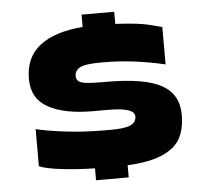

<svg xmlns="http://www.w3.org/2000/svg" viewBox="-51 -715 899 820"><g transform="rotate(-5 398.5 -305.0)"><path d="M468 -2V50H328V-1Q245 -3 181 -11Q117 -19 90 -31V-190Q133 -179 213.5 -169Q294 -159 389 -159H408Q472 -159 495.5 -171Q519 -183 519 -207Q519 -245 408 -245H339Q219 -245 149.5 -283Q80 -321 80 -406Q80 -499 144.5 -548.5Q209 -598 328 -607V-660H468V-608Q568 -603 614 -591Q660 -579 667 -577V-417Q529 -449 408 -449H389Q326 -449 303 -437Q280 -425 280 -401Q280 -387 289 -379Q298 -371 321.5 -368Q345 -365 389 -365H408Q572 -365 644.5 -325Q717 -285 717 -197Q717 -138 696 -97.5Q675 -57 620 -32Q565 -7 468 -2ZM389 0Q355 0 338 -1Q355 0 389 0Z"/></g></svg>

Font: Dashboard
Style: Regular
Weight: 400
Designer: jaiki
Version: Version 1.000